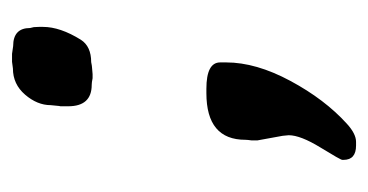

<svg xmlns="http://www.w3.org/2000/svg" viewBox="-170 -328 626 327"><g transform="rotate(-90 143.5 -165.0)"><path d="M126 -377.9 127.4 -392.1Q127.4 -415 145.3 -435.8Q163.1 -456.5 189.9 -456.5L201.2 -458H214.8L228 -456.1Q258.8 -456.1 258.8 -427.2Q260.3 -421.4 260.3 -420.9L260.7 -412.1V-405.3Q260.7 -376 238.8 -340.8Q227.5 -323.2 200.7 -323.2Q193.8 -321.8 191.9 -321.8L180.2 -320.8H173.3Q166 -322.3 162.1 -322.3Q125.5 -322.3 125.5 -362.3V-375.5ZM75.2 2.9 67.4 -40V-50.3Q68.4 -57.1 68.4 -60.5Q68.4 -127 147.9 -127H155.3Q200.2 -127 200.2 -103.5V-93.3Q200.2 -42.5 168.7 16.1Q137.2 74.7 95.7 112.3Q78.6 127.9 64.9 127.9H58.6Q34.2 127.9 34.2 106.4V104.5Q34.2 101.6 55.2 67.4Q76.2 33.2 76.2 13.2Z"/></g></svg>

Font: Averia Libre
Style: Bold Italic
Weight: 700
Italic angle: -6.90001°
Version: Version 1.002